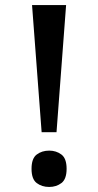

<svg xmlns="http://www.w3.org/2000/svg" viewBox="-20 -734 389 761"><path d="M145 -210 107 -714H242L204 -210ZM175 7Q146 7 125.5 -8.5Q105 -24 105 -65Q105 -106 125.5 -121.5Q146 -137 175 -137Q203 -137 223.5 -121.5Q244 -106 244 -65Q244 -24 223.5 -8.5Q203 7 175 7Z"/></svg>

Font: Noto Serif Tibetan Medium
Style: Regular
Weight: 500
Designer: Monotype Design Team
Foundry: Monotype Imaging Inc.
Version: Version 2.103; ttfautohint (v1.8.4.7-5d5b)